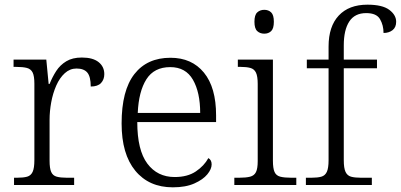

<svg xmlns="http://www.w3.org/2000/svg" viewBox="-20 -791 1714 821"><path d="M40 0V-31H53Q80 -31 96 -35.5Q112 -40 119.5 -56Q127 -72 127 -107V-433Q127 -466 119.5 -481Q112 -496 95 -500.5Q78 -505 48 -505H38V-536H178L188 -432H192Q204 -462 220.5 -487.5Q237 -513 263.5 -529Q290 -545 330 -545Q377 -545 401.5 -525.5Q426 -506 426 -474Q426 -451 412 -436Q398 -421 368 -421Q368 -463 353.5 -480.5Q339 -498 307 -498Q279 -498 257 -478Q235 -458 220.5 -425Q206 -392 199 -353.5Q192 -315 192 -278V-104Q192 -71 199 -55.5Q206 -40 222.5 -35.5Q239 -31 265 -31H297V0Z M719 10Q617 10 558.5 -61Q500 -132 500 -263Q500 -404 554.5 -474Q609 -544 709 -544Q800 -544 852 -480.5Q904 -417 904 -298V-269H567Q567 -149 610 -91.5Q653 -34 727 -34Q782 -34 817.5 -58Q853 -82 871 -115Q885 -107 885 -88Q885 -68 866.5 -45.5Q848 -23 811 -6.5Q774 10 719 10ZM836 -308Q836 -396 805 -450Q774 -504 708 -504Q639 -504 606 -452Q573 -400 569 -308Z M1110 -647Q1092 -647 1080 -658Q1068 -669 1068 -698Q1068 -727 1080 -738Q1092 -749 1110 -749Q1128 -749 1139.5 -738Q1151 -727 1151 -698Q1151 -669 1139.5 -658Q1128 -647 1110 -647ZM982 0V-31H1003Q1032 -31 1049.5 -35.5Q1067 -40 1074.5 -55Q1082 -70 1082 -102V-432Q1082 -465 1074.5 -480.5Q1067 -496 1050.5 -500.5Q1034 -505 1009 -505H997V-536H1147V-104Q1147 -71 1154 -55.5Q1161 -40 1178.5 -35.5Q1196 -31 1225 -31H1247V0Z M1288 0V-31H1312Q1338 -31 1354 -35.5Q1370 -40 1377.5 -56Q1385 -72 1385 -106V-499H1292V-536H1385V-592Q1385 -678 1428.5 -724.5Q1472 -771 1551 -771Q1615 -771 1644.5 -749Q1674 -727 1674 -698Q1674 -674 1658.5 -662Q1643 -650 1620 -650Q1620 -683 1605 -709Q1590 -735 1546 -735Q1497 -735 1473.5 -699Q1450 -663 1450 -597V-536H1592V-499H1450V-106Q1450 -72 1457.5 -56Q1465 -40 1481 -35.5Q1497 -31 1523 -31H1570V0Z"/></svg>

Font: Noto Serif Hentaigana Light
Style: Regular
Weight: 300
Designer: Kazuhiro Yamada
Foundry: nipponia
Version: Version 1.000; ttfautohint (v1.8.4.7-5d5b)